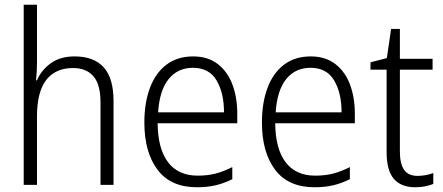

<svg xmlns="http://www.w3.org/2000/svg" viewBox="-20 -780 1869 810"><path d="M136 -517Q136 -496 135 -478Q134 -460 132 -441H136Q154 -484 194 -513Q234 -542 295 -542Q376 -542 417.5 -496Q459 -450 459 -354V0H404V-348Q404 -424 374 -458.5Q344 -493 288 -493Q214 -493 175 -442.5Q136 -392 136 -289V0H80V-760H136Z M795 -542Q857 -542 898.5 -510Q940 -478 960.5 -423.5Q981 -369 981 -300V-260H645Q646 -152 689 -95.5Q732 -39 814 -39Q855 -39 888.5 -47.5Q922 -56 960 -75V-24Q926 -7 890.5 1.5Q855 10 811 10Q700 10 644.5 -64Q589 -138 589 -263Q589 -346 612.5 -409Q636 -472 682 -507Q728 -542 795 -542ZM794 -494Q730 -494 691.5 -446.5Q653 -399 647 -306H925Q925 -388 893.5 -441Q862 -494 794 -494Z M1291 -542Q1353 -542 1394.5 -510Q1436 -478 1456.5 -423.5Q1477 -369 1477 -300V-260H1141Q1142 -152 1185 -95.5Q1228 -39 1310 -39Q1351 -39 1384.5 -47.5Q1418 -56 1456 -75V-24Q1422 -7 1386.5 1.5Q1351 10 1307 10Q1196 10 1140.5 -64Q1085 -138 1085 -263Q1085 -346 1108.5 -409Q1132 -472 1178 -507Q1224 -542 1291 -542ZM1290 -494Q1226 -494 1187.5 -446.5Q1149 -399 1143 -306H1421Q1421 -388 1389.5 -441Q1358 -494 1290 -494Z M1742 -38Q1760 -38 1777.5 -41.5Q1795 -45 1808 -50V-4Q1793 2 1774 6Q1755 10 1732 10Q1672 10 1641.5 -25.5Q1611 -61 1611 -139V-486H1543V-517L1612 -535L1630 -658H1667V-532H1805V-486H1667V-141Q1667 -90 1684.5 -64Q1702 -38 1742 -38Z"/></svg>

Font: Noto Sans Tamil SemiCondensed Light
Style: Regular
Weight: 300
Width: 4
Designer: Jelle Bosma - Monotype Design Team
Foundry: Monotype Imaging Inc.
Version: Version 2.004; ttfautohint (v1.8.4.7-5d5b)